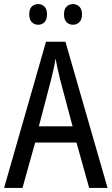

<svg xmlns="http://www.w3.org/2000/svg" viewBox="-20 -919 547 939"><path d="M416 0 354 -222H152L90 0H0L205 -715H300L506 0ZM274 -530Q269 -553 262 -582.5Q255 -612 252 -634Q248 -608 242 -581Q236 -554 230 -530L170 -301H335ZM123 -849Q123 -875 135.5 -887Q148 -899 167 -899Q185 -899 197.5 -886.5Q210 -874 210 -849Q210 -823 197.5 -810.5Q185 -798 167 -798Q148 -798 135.5 -810.5Q123 -823 123 -849ZM293 -849Q293 -875 306 -887Q319 -899 337 -899Q355 -899 368 -886.5Q381 -874 381 -849Q381 -823 368 -810.5Q355 -798 337 -798Q318 -798 305.5 -810.5Q293 -823 293 -849Z"/></svg>

Font: Noto Sans Gurmukhi Condensed
Style: Regular
Weight: 400
Width: 3
Designer: Jelle Bosma - Monotype Design Team
Foundry: Monotype Imaging Inc.
Version: Version 2.004; ttfautohint (v1.8.4.7-5d5b)